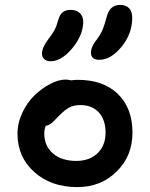

<svg xmlns="http://www.w3.org/2000/svg" viewBox="-20 -744 606 777"><path d="M381.8 -502Q348.1 -502 348.1 -530.8Q348.1 -555.2 373 -585.9Q388.2 -606.9 396 -626Q403.8 -645 412.1 -676.8Q424.3 -724.1 465.8 -724.1Q489.3 -724.1 502.2 -710.9Q515.1 -697.8 515.1 -671.9Q515.1 -607.4 471.9 -554.7Q428.7 -502 381.8 -502ZM185.1 -496.1Q168.9 -496.1 159.4 -504.6Q149.9 -513.2 149.9 -527.8Q149.9 -551.3 175.8 -585.9Q192.4 -606.9 200.4 -622.1Q208.5 -637.2 214.8 -660.2Q221.2 -684.1 233.4 -694.1Q245.6 -704.1 265.1 -704.1Q289.1 -704.1 303 -691.4Q316.9 -678.7 316.9 -653.8Q315.4 -600.1 272 -548.1Q228.5 -496.1 185.1 -496.1ZM293 13.2Q187 13.2 118.9 -47.6Q50.8 -108.4 50.8 -203.1Q50.8 -246.6 70.6 -288.3Q90.3 -330.1 120.1 -358.6Q149.9 -387.2 183.6 -404.5Q217.3 -421.9 245.1 -421.9Q257.3 -421.9 266.1 -418.9Q285.6 -420.9 294.9 -420.9Q398.4 -420.9 457.3 -363.5Q516.1 -306.2 516.1 -207Q516.1 -112.8 452.1 -49.8Q388.2 13.2 293 13.2ZM159.2 -204.1Q159.2 -153.3 194.3 -123Q229.5 -92.8 289.1 -92.8Q342.3 -92.8 374.8 -124Q407.2 -155.3 407.2 -207Q407.2 -259.3 379.9 -289.1Q352.5 -318.8 305.2 -318.8Q278.8 -318.8 261 -309.3Q243.2 -299.8 222.2 -278.8Q215.8 -272.5 205.6 -262Q195.3 -251.5 191.2 -247.6Q187 -243.7 179.9 -239.7Q172.9 -235.8 165 -234.9Q159.2 -220.2 159.2 -204.1Z"/></svg>

Font: Shantell Sans Irregular Bouncy
Style: Regular
Weight: 500
Designer: Stephen Nixon, Anya Danilova, Shantell Martin
Foundry: Arrow Type
Version: Version 1.006;[9816181b4]